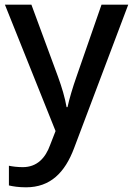

<svg xmlns="http://www.w3.org/2000/svg" viewBox="-20 -559 567 819"><path d="M1 -539 217 0 194 59C174 115 138 154 77 154C54 154 32 151 18 148V232C35 236 59 240 91 240C195 240 257 177 296 73L527 -539H413L307 -234C290 -186 275 -135 268 -102H264C257 -143 244 -186 227 -233L114 -539Z"/></svg>

Font: Noto Sans Medefaidrin Medium
Style: Regular
Weight: 500
Designer: Dalton Maag Ltd
Foundry: Dalton Maag Ltd
Version: Version 1.002